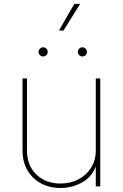

<svg xmlns="http://www.w3.org/2000/svg" viewBox="-20 -937 617 965"><path d="M283.7 7.8Q228 7.8 185.1 -15.9Q142.1 -39.6 117.7 -81.8Q93.3 -124 93.3 -179.7V-542.5H115.7V-179.7Q115.7 -105.5 162.6 -60.1Q209.5 -14.6 283.7 -14.6Q334.5 -14.6 374.8 -35.9Q415 -57.1 438.2 -94.5Q461.4 -131.8 461.4 -179.7V-542.5H483.9V0H461.4V-117.2H467.3Q449.7 -54.7 397.9 -23.4Q346.2 7.8 283.7 7.8ZM394 -653.3Q384.8 -653.3 377.9 -660.2Q371.1 -667 371.1 -676.3Q371.1 -686 377.9 -692.6Q384.8 -699.2 394 -699.2Q403.8 -699.2 410.4 -692.6Q417 -686 417 -676.3Q417 -667 410.4 -660.2Q403.8 -653.3 394 -653.3ZM196.8 -653.3Q187.5 -653.3 180.7 -660.2Q173.8 -667 173.8 -676.3Q173.8 -686 180.7 -692.6Q187.5 -699.2 196.8 -699.2Q206.5 -699.2 213.1 -692.6Q219.7 -686 219.7 -676.3Q219.7 -667 213.1 -660.2Q206.5 -653.3 196.8 -653.3ZM276.4 -783.7 353.5 -917.5H382.8L299.3 -783.7Z"/></svg>

Font: Inter 16pt Thin
Style: Regular
Weight: 250
Version: Version 4.001;git-66647c0bb